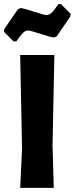

<svg xmlns="http://www.w3.org/2000/svg" viewBox="-28 -912 362 932"><path d="M268 -892 314 -846V-833L247 -735L234 -730Q213 -733 166 -748.5Q119 -764 108 -764Q104 -764 99.5 -762.5Q95 -761 90.5 -758Q86 -755 83 -752Q80 -749 75 -743Q70 -737 67.5 -733.5Q65 -730 59 -722Q53 -714 51 -711H38L-8 -757V-770L59 -867L72 -873Q93 -870 140 -854.5Q187 -839 198 -839Q202 -839 205 -840Q208 -841 212 -843Q216 -845 218.5 -846.5Q221 -848 225 -852.5Q229 -857 231 -859Q233 -861 237 -866.5Q241 -872 242.5 -874Q244 -876 249 -883Q254 -890 255 -892ZM236 -645 227 -207 233 0H70L79 -191L70 -645Z"/></svg>

Font: Alegreya Sans ExtraBold
Style: Regular
Weight: 800
Designer: Juan Pablo del Peral
Foundry: Huerta Tipografica
Version: Version 2.007